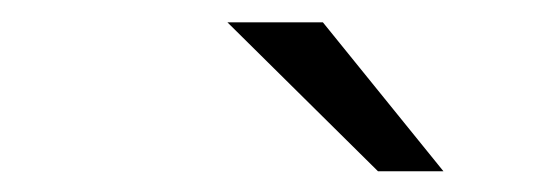

<svg xmlns="http://www.w3.org/2000/svg" viewBox="-20 -766 490 176"><path d="M386.5 -609H326.5L188.5 -745.5H276Z"/></svg>

Font: League Mono Condensed Light
Style: Regular
Weight: 300
Width: 1
Designer: Tyler Finck
Foundry: The League of Moveable Type / Tyler Finck
Version: Version 2.210